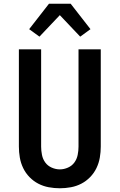

<svg xmlns="http://www.w3.org/2000/svg" viewBox="-20 -999 640 1027"><path d="M300 8Q270 8 240.5 2.5Q211 -3 185 -16.5Q159 -30 138 -51.5Q117 -73 104 -100Q91 -127 86 -156.5Q81 -186 81 -215V-735H200V-215Q200 -193 204.5 -170.5Q209 -148 222 -130Q235 -112 256.5 -102.5Q278 -93 300 -93Q322 -93 343.5 -102.5Q365 -112 378 -130Q391 -148 395.5 -170.5Q400 -193 400 -215V-735H519V-215Q519 -186 514 -156.5Q509 -127 496 -100Q483 -73 462 -51.5Q441 -30 415 -16.5Q389 -3 359.5 2.5Q330 8 300 8ZM191 -803 136 -843 242 -979H358L464 -843L409 -803L300 -918Z"/></svg>

Font: Iosevka Fixed Extended
Style: Bold
Weight: 700
Width: 7
Monospace: yes
Designer: Belleve Invis
Foundry: Belleve Invis
Version: Version 24.1.1; ttfautohint (v1.8.4)